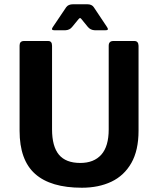

<svg xmlns="http://www.w3.org/2000/svg" viewBox="-20 -859 740 899"><path d="M363.3 20Q217.3 20 144.5 -44.7Q71.7 -109.3 71.7 -246.7V-646Q71.7 -666.3 91.3 -667H205.7Q223.7 -667 223.7 -644.7V-253.3Q223.7 -173.7 255.8 -134.8Q288 -96 356 -96Q419.7 -96 454.3 -134.8Q489 -173.7 489 -253.3V-644.7Q489 -667 510.7 -667H609.3Q628 -667 628.7 -644.7V-246.7Q628.7 -155 595 -95.8Q561.3 -36.7 501.7 -8.3Q442 20 363.3 20ZM226.7 -731.3 290 -825.3Q300 -839 321.7 -839H389.3Q410 -839 419.3 -825L481.3 -732Q492 -716.7 473.3 -717.3H424Q403.3 -718 390.7 -733.7L361 -770Q355.3 -778.7 348.3 -770L317.7 -732.7Q306 -718 285.7 -717.3H234.7Q217.3 -717.3 226.7 -731.3Z"/></svg>

Font: Vivano Light
Style: Regular
Weight: 300
Designer: Joe Prince, Josias Burgherr
Version: Version 2.064;September 19, 2022;FontCreator 14.0.0.2877 64-